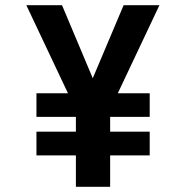

<svg xmlns="http://www.w3.org/2000/svg" viewBox="-20 -720 750 740"><path d="M120.5 -212.5H272.5V-269.5H120.5V-360.5H242L81.5 -700H219L337.5 -418.5L456.5 -700H594.5L434 -360.5H557V-269.5H404.5V-212.5H557V-121H404.5V0H272.5V-121H120.5Z"/></svg>

Font: League Mono SemiBold
Style: Regular
Weight: 600
Width: 6
Designer: Tyler Finck
Foundry: The League of Moveable Type / Tyler Finck
Version: Version 2.300;RELEASE